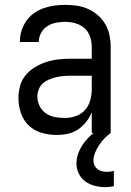

<svg xmlns="http://www.w3.org/2000/svg" viewBox="-20 -548 540 791"><path d="M214 8Q183 8 152.5 -0.5Q122 -9 99.5 -30Q77 -51 66.5 -81.5Q56 -112 56 -143Q56 -168 62.5 -193Q69 -218 85 -237.5Q101 -257 123 -270.5Q145 -284 169 -292Q193 -300 218 -303Q243 -306 269 -306H358V-355Q358 -376 351 -397Q344 -418 328 -432Q312 -446 291 -452Q270 -458 249 -458Q230 -458 211 -454.5Q192 -451 175.5 -440.5Q159 -430 149.5 -413Q140 -396 140 -377V-375H62V-378Q62 -401 69 -422.5Q76 -444 89 -462.5Q102 -481 120.5 -494Q139 -507 160.5 -514.5Q182 -522 204 -525Q226 -528 249 -528Q273 -528 297 -524.5Q321 -521 343 -511Q365 -501 383.5 -485Q402 -469 414 -448Q426 -427 431 -403Q436 -379 436 -355V0H358V-86Q350 -65 335.5 -46.5Q321 -28 302 -15Q283 -2 260 3Q237 8 214 8ZM246 -62Q269 -62 291.5 -69.5Q314 -77 329.5 -94Q345 -111 351.5 -134Q358 -157 358 -180V-236H269Q254 -236 239 -234.5Q224 -233 209.5 -229.5Q195 -226 181 -220Q167 -214 156 -204Q145 -194 139.5 -179.5Q134 -165 134 -150Q134 -130 143 -111.5Q152 -93 168.5 -81.5Q185 -70 205 -66Q225 -62 246 -62ZM414 223Q392 223 370.5 217.5Q349 212 331.5 199.5Q314 187 304.5 167Q295 147 295 126Q295 97 308 70.5Q321 44 340.5 23Q360 2 384.5 -13.5Q409 -29 436 -40V0Q422 10 410 22.5Q398 35 388.5 49.5Q379 64 372 80.5Q365 97 365 114Q365 124 369.5 133.5Q374 143 382 149Q390 155 400 157.5Q410 160 420 160Q427 160 434.5 159Q442 158 449 156V219Q440 221 431 222Q422 223 414 223Z"/></svg>

Font: Iosevka Term Curly
Style: Regular
Weight: 400
Designer: Belleve Invis
Foundry: Belleve Invis
Version: Version 32.3.0